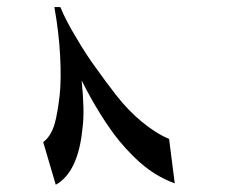

<svg xmlns="http://www.w3.org/2000/svg" viewBox="-20 -508 662 536"><path d="M100.6 -111.3Q122.1 -127 132.8 -163.1Q140.6 -191.4 146.5 -241.2Q151.4 -286.1 147.9 -351.6Q144.5 -417 131.8 -488.3H148.4Q165 -448.2 194.3 -400.4Q219.7 -356.4 250 -315.4Q270.5 -286.1 303.7 -243.2Q336.9 -200.2 376 -168Q415 -135.7 452.1 -120.1L467.8 3.9Q422.9 -12.7 385.7 -42Q351.6 -68.4 312.5 -115.2Q287.1 -146.5 259.8 -190.4Q232.4 -234.4 208 -283.2Q211.9 -244.1 212.9 -210Q213.9 -175.8 210 -147.5Q204.1 -87.9 185.5 -48.8Q167 -9.8 135.7 7.8Z"/></svg>

Font: Thabit-Bold-Oblique
Style: Bold Oblique
Weight: 700
Designer: Regenerated by Nadim Shaikli
Foundry: MAK Alagha
Version: 0.01